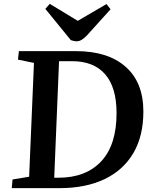

<svg xmlns="http://www.w3.org/2000/svg" viewBox="-20 -975 801 995"><path d="M41 0 45 -45 131 -59 156 -649 73 -666 78 -710H374Q539 -710 631 -629Q723 -548 723 -397Q723 -270 671 -181.5Q619 -93 521.5 -46.5Q424 0 288 0ZM261 -54H283Q425 -54 504.5 -139Q584 -224 584 -389Q584 -522 525 -590Q466 -658 353 -658H286ZM215 -929 238 -955 383 -867 532 -954 553 -927 431 -792Q402 -761 378 -761Q369 -761 361.5 -763Q354 -765 347 -767Z"/></svg>

Font: Literata 36pt SemiBold
Style: Italic
Weight: 600
Italic angle: -2°
Designer: Latin by Veronika Burian and Jose Scaglione. Greek by Irene Vlachou. Cyrillic by Vera Evstafieva
Foundry: TypeTogether
Version: Version 3.002